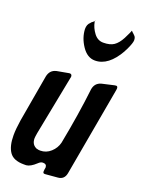

<svg xmlns="http://www.w3.org/2000/svg" viewBox="-172 -972 766 1035"><g transform="rotate(20 211.0 -454.5)"><path d="M158 -820Q158 -846 173 -859L179 -866Q180 -867 182.5 -868.5Q185 -870 186 -871L193 -878Q195 -882 197 -882Q196 -881 194 -878H193Q193 -874 194 -872V-873Q200 -841 221.5 -812.5Q243 -784 275 -784Q314 -784 336 -799Q358 -814 376 -848Q399 -894 399 -898Q399 -896 402 -895L403 -894H402L403 -893Q409 -887 412 -885L418 -879Q428 -871 428 -853Q428 -837 409 -797L400 -780L401 -781Q343 -678 266 -678Q222 -678 191 -724Q160 -770 158 -820ZM342 -573 412 -589Q416 -590 421 -590Q430 -590 430 -577Q430 -571 429 -568L338 -58Q331 -20 295 -17L225 -11H220Q211 -11 211 -22Q211 -29 212 -34Q214 -44 214 -45Q214 -65 192 -65Q179 -65 166 -52Q135 -23 111 -21H97Q38 -21 15 -54.5Q-8 -88 -8 -150Q-8 -186 0 -237Q8 -282 23.5 -372Q39 -462 47 -507Q55 -546 91 -554H90L156 -566Q159 -567 163 -567Q176 -567 176 -552Q176 -550 174 -542L108 -204Q104 -180 104 -173Q104 -135 137 -123L136 -124Q144 -121 155 -121Q189 -121 215 -144.5Q241 -168 249 -201Q283 -376 300 -525Q306 -563 342 -573Z"/></g></svg>

Font: Bangerz Fix
Style: Regular
Weight: 400
Designer: vernon adams
Foundry: Vernon Adams
Version: Version 2.10;December 28, 2023;FontCreator 13.0.0.2683 64-bi